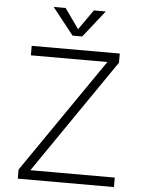

<svg xmlns="http://www.w3.org/2000/svg" viewBox="-63 -1040 835 1090"><g transform="rotate(5 354.0 -494.5)"><path d="M80 0ZM628 -54V0H80V-52L529 -704H93V-758H595V-706L147 -54ZM495 -989 374 -836H319L198 -989H266L347 -875L427 -989Z"/></g></svg>

Font: Biryani ExtraLight
Style: Regular
Weight: 275
Designer: Dan Reynolds and Mathieu Reguer
Foundry: Dan Reynolds and Mathieu Reguer
Version: Version 1.004; ttfautohint (v1.1) -l 5 -r 5 -G 72 -x 0 -D la